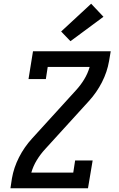

<svg xmlns="http://www.w3.org/2000/svg" viewBox="-20 -1010 640 1030"><path d="M36 0 44 -53Q54 -111 82 -166Q110 -221 152 -267L386 -524Q412 -552 431.5 -584Q451 -616 461 -651H236L226 -586H133L157 -735H574L565 -682Q555 -624 527 -569Q499 -514 457 -468L223 -211Q197 -183 177.5 -151Q158 -119 148 -84H373L383 -149H477L452 0ZM358 -789 308 -841 469 -990 535 -920Z"/></svg>

Font: Iosevka Curly Slab MdEx
Style: Italic
Weight: 500
Width: 7
Italic angle: -9°
Monospace: yes
Designer: Belleve Invis
Foundry: Belleve Invis
Version: Version 11.0.0; ttfautohint (v1.8.3)